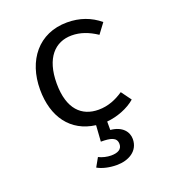

<svg xmlns="http://www.w3.org/2000/svg" viewBox="-140 -643 880 986"><g transform="rotate(-20 300.0 -150.0)"><path d="M359 57V11C415 6 476 -17 516 -52L476 -107C436 -80 392 -61 339 -61C248 -61 182 -120 182 -261C182 -400 247 -467 338 -467C385 -467 429 -451 474 -421L515 -476C466 -517 407 -538 339 -538C182 -538 91 -419 91 -261C91 -110 166 -8 299 9L293 97C346 97 379 104 379 141C379 170 355 182 319 182C297 182 271 176 252 166L225 214C251 229 290 238 330 238C394 238 452 206 452 140C452 101 424 63 359 57Z"/></g></svg>

Font: FiraMono Nerd Font
Style: Regular
Weight: 400
Designer: Carrois Corporate & Edenspiekermann AG
Foundry: Carrois Corporate GbR & Edenspiekermann AG
Version: Version 003.206;Nerd Fonts 3.3.0